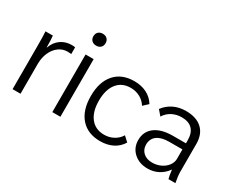

<svg xmlns="http://www.w3.org/2000/svg" viewBox="-101 -1067 1749 1443"><g transform="rotate(30 773.5 -345.0)"><path d="M72 -378Q72 -463 69 -500H133Q137 -461 137 -412V-400H139Q158 -453 198.5 -481.5Q239 -510 293 -510Q311 -510 322 -507V-449Q306 -451 289 -451Q248 -451 214 -426Q180 -401 160.5 -357Q141 -313 141 -260V0H72Z M399 -648Q399 -672 413.5 -686Q428 -700 452 -700Q476 -700 490.5 -686Q505 -672 505 -648Q505 -625 490.5 -611Q476 -597 452 -597Q428 -597 413.5 -611Q399 -625 399 -648ZM417 -500H487V0H417Z M607 -250Q607 -373 667.5 -441.5Q728 -510 836 -510Q897 -510 944 -486.5Q991 -463 1019 -417L977 -378Q955 -414 918 -433.5Q881 -453 838 -453Q762 -453 719.5 -399.5Q677 -346 677 -250Q677 -155 719.5 -101Q762 -47 838 -47Q881 -47 918 -66.5Q955 -86 977 -122L1019 -83Q991 -37 944 -13.5Q897 10 836 10Q728 10 667.5 -58.5Q607 -127 607 -250Z M1081 -142Q1081 -216 1136.5 -257.5Q1192 -299 1292 -299H1404V-326Q1404 -388 1372.5 -420.5Q1341 -453 1280 -453Q1235 -453 1197.5 -433.5Q1160 -414 1137 -377L1099 -421Q1131 -464 1178 -487Q1225 -510 1284 -510Q1375 -510 1424.5 -464Q1474 -418 1474 -334V-94Q1474 -57 1485 0H1425Q1418 -22 1412 -74H1410Q1382 -34 1340 -12Q1298 10 1248 10Q1175 10 1128 -32.5Q1081 -75 1081 -142ZM1404 -164V-246H1289Q1222 -246 1185.5 -219Q1149 -192 1149 -142Q1149 -99 1178 -72.5Q1207 -46 1255 -46Q1295 -46 1329 -62Q1363 -78 1383.5 -105.5Q1404 -133 1404 -164Z"/></g></svg>

Font: Sarabun Light
Style: Regular
Weight: 300
Designer: Suppakit Chalermlarp | Katatrad Co.,Ltd.
Foundry: Cadson Demak Co.,Ltd.
Version: Version 1.000; ttfautohint (v1.6)